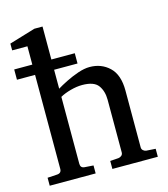

<svg xmlns="http://www.w3.org/2000/svg" viewBox="-110 -823 794 909"><g transform="rotate(-15 287.0 -368.5)"><path d="M21 0V-39.1L68.8 -42Q89.8 -43.5 89.8 -64V-524.9H1V-575.2H89.8V-665H15.1V-698.2L143.1 -736.8H183.1V-575.2H297.9V-524.9H183.1V-432.1Q201.2 -443.4 230 -457.8Q258.8 -472.2 290.5 -483.2Q322.3 -494.1 348.1 -494.1Q405.8 -494.1 444.8 -457Q483.9 -419.9 483.9 -342.8V-64Q483.9 -54.7 490.5 -48.8Q497.1 -43 505.9 -42L550.8 -39.1V0H328.1V-39.1L369.1 -42Q377.9 -43 384.5 -48.8Q391.1 -54.7 391.1 -64V-321.8Q391.1 -364.7 370.6 -392.8Q350.1 -420.9 292 -420.9Q265.6 -420.9 235.1 -412.6Q204.6 -404.3 183.1 -392.1V-64Q183.1 -43.5 203.1 -42L246.1 -39.1V0Z"/></g></svg>

Font: Charis
Style: Regular
Weight: 400
Designer: Walt Agee, Miriam Martin, Annie Olsen, Victor Gaultney, Lorna Priest, Alan Ward, Bob Hallissy, Martin Hosken, Sharon Cor
Foundry: SIL Global
Version: Version 7.000